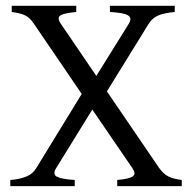

<svg xmlns="http://www.w3.org/2000/svg" viewBox="-20 -635 655 655"><path d="M379.9 0V-21Q401.4 -22.9 414.6 -26.1Q427.7 -29.3 433.6 -33.9Q439.5 -38.6 438.7 -45.4Q438 -52.2 431.2 -62L294.9 -261.2L171.9 -62Q158.2 -40.5 174.1 -32.2Q189.9 -23.9 234.9 -21V0H15.1V-21Q46.9 -23.4 69.3 -32.5Q91.8 -41.5 104 -62L258.8 -314.5L96.2 -553.2Q88.9 -564 82 -570.8Q75.2 -577.6 66.7 -582Q58.1 -586.4 47.1 -589.1Q36.1 -591.8 20 -594.2V-615.2H240.2V-594.2Q198.7 -590.3 186 -582.3Q173.3 -574.2 188 -553.2L308.6 -376L418.9 -553.2Q425.8 -564.5 424.8 -571.5Q423.8 -578.6 415.5 -583.3Q407.2 -587.9 392.1 -590.3Q377 -592.8 355 -594.2V-615.2H576.2V-594.2Q558.6 -592.3 544.7 -589.6Q530.8 -586.9 520 -582.3Q509.3 -577.6 501.2 -570.6Q493.2 -563.5 486.8 -553.2L344.7 -323.2L522.9 -62Q530.3 -51.8 537.8 -44.7Q545.4 -37.6 554.4 -33Q563.5 -28.3 574.7 -25.6Q585.9 -22.9 600.1 -21V0Z"/></svg>

Font: Noto Serif Devanagari
Style: Regular
Weight: 400
Designer: Monotype Design Team
Foundry: Monotype Imaging Inc.
Version: Version 1.01